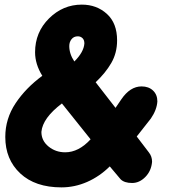

<svg xmlns="http://www.w3.org/2000/svg" viewBox="-20 -792 800 831"><path d="M279.8 -592.8Q279.8 -558.6 301.8 -525.9Q342.8 -566.9 345.2 -604Q345.2 -619.1 336.9 -627Q328.6 -634.8 316.9 -634.8Q299.3 -634.8 289.6 -622.3Q279.8 -609.9 279.8 -592.8ZM502 -16.1 455.1 -71.8Q411.1 -28.3 357.2 -4.6Q303.2 19 246.1 19Q132.3 19 67.6 -41.5Q2.9 -102.1 2.9 -199.2Q2.9 -278.3 47.4 -345Q91.8 -411.6 163.1 -463.9Q131.8 -514.2 131.8 -565.9Q131.8 -652.3 192.1 -712.2Q252.4 -772 334 -772Q398.4 -772 442.6 -731.9Q486.8 -691.9 486.8 -617.2Q486.8 -563 461.9 -519.8Q437 -476.6 394 -436L480 -325.2L504.9 -361.8Q543 -418 592.8 -418Q623.5 -418 642.3 -400.1Q661.1 -382.3 661.1 -353Q658.7 -316.4 632.8 -278.8L571.8 -201.2L624 -132.8Q638.2 -115.2 638.2 -91.8Q634.8 -52.2 609.1 -26.1Q583.5 0 551.8 0Q518.1 0 502 -16.1ZM372.1 -189 248 -344.2Q164.6 -281.2 159.2 -221.2Q159.2 -183.1 189.9 -158Q220.7 -132.8 262.2 -132.8Q320.3 -132.8 372.1 -189Z"/></svg>

Font: BPreplay
Style: Bold Italic
Weight: 700
Italic angle: -6°
Designer: Magenta/George Triantafyllakos
Foundry: Magenta/George Triantafyllakos
Version: Version 1.00